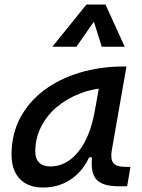

<svg xmlns="http://www.w3.org/2000/svg" viewBox="-20 -815 626 845"><path d="M169.4 10.3Q103 10.3 66.9 -27.8Q30.8 -65.9 30.8 -135.3Q30.8 -223.1 68.1 -294.7Q105.5 -366.2 172.9 -417Q240.2 -467.8 330.6 -495.1Q420.9 -522.5 526.9 -522.5H536.6L472.2 -154.8Q465.3 -115.7 478.3 -98.1Q491.2 -80.6 534.2 -80.6H554.2L539.6 4.9H504.9Q467.3 4.9 442.1 -2.7Q417 -10.3 403.1 -26.6Q389.2 -43 385.3 -69.8Q381.3 -96.7 386.2 -135.3L414.6 -122.6H357.9L383.8 -150.9Q356.9 -74.2 300.8 -32Q244.6 10.3 169.4 10.3ZM201.2 -82.5Q271.5 -82.5 323.7 -146Q376 -209.5 397 -325.7L422.4 -467.3L461.9 -429.7Q393.6 -426.8 334.2 -404.3Q274.9 -381.8 230.2 -344Q185.5 -306.2 160.4 -256.1Q135.3 -206.1 135.3 -147.5Q135.3 -116.2 152.6 -99.4Q169.9 -82.5 201.2 -82.5ZM444.3 -794.9 528.8 -609.4H427.7L390.1 -729.5H399.9L316.4 -609.4H210.4L360.4 -794.9Z"/></svg>

Font: Cascadia Code
Style: Italic
Weight: 400
Italic angle: -10°
Designer: Aaron Bell
Foundry: Saja Typeworks
Version: Version 2407.024